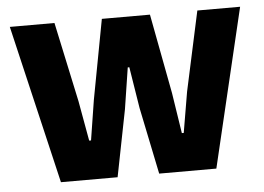

<svg xmlns="http://www.w3.org/2000/svg" viewBox="-44 -592 888 647"><g transform="rotate(-5 400.5 -268.0)"><path d="M11 -536.3H162L219.7 -266.7L244 -131.3H250.3L271.7 -266.7L322.3 -536.3H485L536 -266.7L557.3 -129.3H563.7L587 -266.7L645.3 -536.3H790L662.7 0H469.3L422.7 -226L400.3 -365.7H395L373.3 -226L328.7 0H137Z"/></g></svg>

Font: Mona Sans VF XLt
Style: Regular
Weight: 200
Designer: Deni Anggara
Foundry: GitHub
Version: Version 2.000;Glyphs 3.2.3 (3260)